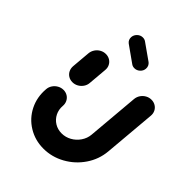

<svg xmlns="http://www.w3.org/2000/svg" viewBox="-203 -797 902 902"><g transform="rotate(45 248.0 -346.0)"><path d="M123.7 -313.3Q108.5 -313.3 96.5 -320.7Q84.4 -328.1 78.1 -340.9Q71.9 -353.7 73 -368.9L81.1 -463Q82.6 -478.1 91.1 -490.9Q99.6 -503.7 113 -511.1Q126.3 -518.5 141.5 -518.5Q156.7 -518.5 168.9 -511.1Q181.1 -503.7 187.4 -490.9Q193.7 -478.1 192.2 -463L184.1 -368.9Q183 -353.7 174.3 -340.9Q165.6 -328.1 152.2 -320.7Q138.9 -313.3 123.7 -313.3ZM444.8 -518.1Q460 -518.1 472.2 -510.7Q484.4 -503.3 490.7 -490.6Q497 -477.8 495.6 -462.6L473 -203Q468.1 -146.3 435.9 -98.9Q403.7 -51.5 353.7 -23.9Q303.7 3.7 248.1 3.7Q192.6 3.7 147.4 -23.9Q102.2 -51.5 78.5 -98.9Q54.8 -146.3 59.6 -203Q60.7 -218.1 69.4 -230.9Q78.1 -243.7 91.5 -251.1Q104.8 -258.5 120 -258.5Q135.2 -258.5 147.2 -251.1Q159.3 -243.7 165.6 -230.9Q171.9 -218.1 170.7 -203Q168.5 -177 179.4 -155Q190.4 -133 211.1 -120.2Q231.9 -107.4 257.8 -107.4Q283.7 -107.4 306.7 -120.2Q329.6 -133 344.6 -155Q359.6 -177 361.9 -203L384.4 -462.6Q385.9 -477.8 394.4 -490.6Q403 -503.3 416.3 -510.7Q429.6 -518.1 444.8 -518.1ZM169.3 -659.3Q170.7 -674.4 182.4 -685.4Q194.1 -696.3 209.3 -696.3Q221.1 -696.3 229.6 -690L310.4 -633Q317 -627.8 320.6 -619.8Q324.1 -611.9 323.3 -602.6Q322.2 -587.4 310.4 -576.5Q298.5 -565.6 283.3 -565.6Q271.5 -565.6 263 -571.9L182.6 -628.9Q175.6 -634.1 172 -642Q168.5 -650 169.3 -659.3Z"/></g></svg>

Font: 26F Galaxy Sans Oblique
Style: Regular
Weight: 400
Italic angle: -5°
Designer: C₂₉H₂₅N₃O₅
Version: Version 1.200;FEAKit 1.0